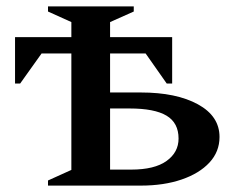

<svg xmlns="http://www.w3.org/2000/svg" viewBox="-20 -580 732 600"><path d="M420 0H130V-16L203 -49V-413H110L43 -319H27V-464H203V-511L130 -544V-560H398V-544L324 -511V-464H518V-319H501L435 -413H324V-291H420Q531 -291 598.5 -254Q666 -217 666 -152Q666 -106 634.5 -72Q603 -38 547.5 -19Q492 0 420 0ZM385 -241H324V-50H390Q463 -50 500.5 -77Q538 -104 538 -147Q538 -196 500.5 -218.5Q463 -241 385 -241Z"/></svg>

Font: Spectral SC SemiBold
Style: Regular
Weight: 600
Designer: Jean-Baptiste Levee
Foundry: Production Type
Version: Version 2.001